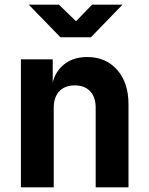

<svg xmlns="http://www.w3.org/2000/svg" viewBox="-20 -805 640 825"><path d="M69.9 0V-550H206.6V-445H246.9L202.4 -412.1Q203.2 -478.8 245.2 -519.4Q287.2 -560 354.5 -560Q434.9 -560 483.5 -504.8Q532.1 -449.5 532.1 -357.3V0H391.1V-342.1Q391.1 -388.1 367.3 -413.1Q343.4 -438.1 301.3 -438.1Q258.9 -438.1 234.9 -412.9Q210.9 -387.7 210.9 -341.5V0ZM239.4 -645 103.6 -785H233.2L306.7 -713.8L375.7 -785H506.4L370.8 -645Z"/></svg>

Font: JetBrains Mono
Style: Regular
Weight: 400
Monospace: yes
Designer: Philipp Nurullin, Konstantin Bulenkov
Foundry: JetBrains
Version: Version 2.305